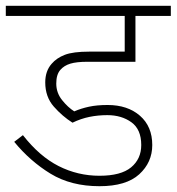

<svg xmlns="http://www.w3.org/2000/svg" viewBox="-20 -642 609 662"><path d="M350 -245Q318 -245 288.5 -239Q259 -233 230 -219Q195 -241 165.5 -274.5Q136 -308 136 -358Q136 -397 158 -422Q175 -442 203.5 -453Q232 -464 288 -464H410V-587H0V-622H569V-587H447V-429H281Q244 -429 222.5 -422.5Q201 -416 188 -401Q174 -385 174 -354Q174 -322 194 -297Q214 -272 236 -258Q259 -268 286.5 -274Q314 -280 351 -280Q420 -280 462.5 -243Q505 -206 505 -142Q505 -82 460 -41Q415 0 323 0Q225 0 154.5 -43Q84 -86 29 -153L59 -176Q116 -103 182 -69.5Q248 -36 323 -36Q397 -36 432 -65Q467 -94 467 -142Q467 -196 433 -220.5Q399 -245 350 -245Z"/></svg>

Font: Noto Sans ExtraLight
Style: Regular
Weight: 200
Designer: Monotype Design Team
Foundry: Monotype Imaging Inc.
Version: Version 2.007